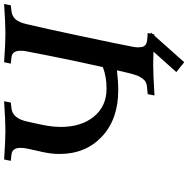

<svg xmlns="http://www.w3.org/2000/svg" viewBox="-11 -763 921 939"><g transform="rotate(-90 449.5 -293.5)"><path d="M278.3 -727.5Q328.6 -727.5 423.8 -733.9L417.5 -701.2L388.2 -697.8Q340.3 -691.9 325.2 -623.5Q324.2 -619.6 320.6 -603Q316.9 -586.4 315.7 -581.1Q314.5 -575.7 311.3 -560.8Q308.1 -545.9 306.9 -539.1Q305.7 -532.2 303.5 -519.3Q301.3 -506.3 300.5 -497.6Q299.8 -488.8 299.1 -477.5Q298.3 -466.3 298.3 -456.5Q298.3 -356 349.1 -294.4Q399.9 -232.9 485.4 -232.9Q544.4 -232.9 590.8 -251Q632.8 -439 668.5 -627.4Q670.9 -640.6 670.9 -653.8Q670.9 -694.3 639.2 -697.8L607.9 -701.2L614.7 -733.9Q708 -727.5 753.9 -727.5Q804.2 -727.5 899.4 -733.9L893.1 -701.2L863.8 -697.8Q838.9 -694.8 824 -677.2Q809.1 -659.7 800.8 -623Q781.7 -543.5 743.7 -364.3Q705.6 -185.1 690.4 -105Q687.5 -91.3 687.5 -78.1Q687.5 -71.3 688.5 -65.7Q689.5 -60.1 690.2 -55.9Q690.9 -51.8 694.3 -48.3Q697.8 -44.9 699.2 -42.7Q700.7 -40.5 706.1 -38.8Q711.4 -37.1 713.4 -36.1Q715.3 -35.2 723.1 -34.4Q731 -33.7 733.2 -33.4Q735.4 -33.2 745.1 -32.5Q754.9 -31.7 757.8 -31.7L754.4 -16.6L760.3 -16.1L752.4 -7.3L751 1Q750 1 748 0.7Q746.1 0.5 745.1 0.5L614.7 147L566.4 108.4L666.5 -3.4Q628.9 -4.9 604.5 -4.9Q556.6 -4.9 452.1 1.5L458.5 -31.7L494.6 -35.2Q506.3 -36.1 515.6 -40.3Q524.9 -44.4 532.2 -54Q539.6 -63.5 544.7 -72.8Q549.8 -82 555.2 -100.8Q560.5 -119.6 564.2 -134.8Q567.9 -149.9 574.2 -178.2Q574.2 -178.7 574.2 -179.7L574.7 -180.2Q574.7 -181.2 575.2 -182.1Q523.4 -175.8 477.1 -175.8Q336.4 -175.8 251.2 -255.4Q166 -335 166 -463.4Q166 -502.4 175.8 -546.9Q176.8 -552.7 183.3 -580.1Q189.9 -607.4 192.9 -624.3Q195.8 -641.1 195.8 -654.3Q195.8 -693.8 163.6 -697.8L132.3 -701.2L139.2 -733.9Q232.4 -727.5 278.3 -727.5Z"/></g></svg>

Font: Flanker
Style: Bold Italic
Weight: 700
Italic angle: -12°
Designer: Flanker
Version: Version 2.000